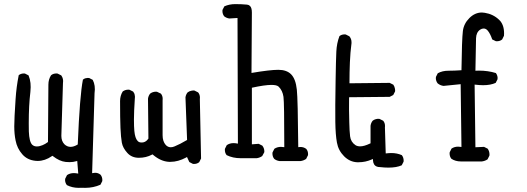

<svg xmlns="http://www.w3.org/2000/svg" viewBox="-20 -783 2540 926"><path d="M390.6 123Q430.2 123 464.4 107.9L473.1 90.8Q473.6 88.4 473.6 85.9Q473.6 70.3 464.8 59.6Q453.6 50.3 438.5 50.3Q434.1 50.3 424.3 52.2L436 -333.5Q441.4 -370.6 427.2 -397.9L410.2 -406.7Q407.2 -407.2 402.8 -407.2Q398.4 -407.2 392.1 -405.5Q385.7 -403.8 379.9 -398.9Q364.7 -322.3 355 -86.4L353 -85Q335.4 -74.7 320.3 -74.7Q303.7 -74.7 290.5 -87.4Q275.9 -102.5 275.9 -127.9L283.7 -382.3Q287.1 -403.3 275.4 -419.4L257.8 -428.2Q254.9 -428.7 252.4 -428.7Q236.3 -428.7 226.1 -419.9Q213.4 -399.9 213.4 -375L211.4 -98.1Q197.8 -87.9 185.5 -83Q170.9 -76.7 157.5 -76.7Q144 -76.7 135.3 -85Q121.1 -99.1 119.1 -148.9Q118.7 -166 118.7 -188.5Q118.7 -274.9 126.5 -339.4Q127.9 -352.1 127.9 -362.5Q127.9 -373 127 -382.3Q125 -401.9 117.7 -419.4L100.6 -428.2Q98.1 -428.7 95.7 -428.7Q80.6 -428.7 70.3 -420.4Q59.1 -364.7 55.2 -305.7Q48.8 -210.9 48.8 -173.6Q48.8 -136.2 55.2 -105.5Q62.5 -67.4 87.4 -39.1Q111.3 -11.2 151.9 -7.3Q156.7 -6.8 161.6 -6.8Q196.8 -6.8 230 -29.8L232.4 -31.7L235.4 -29.8Q266.6 -5.4 296.4 -2Q306.6 -1 315.4 -1Q333.5 -1 347.2 -5.4L352.5 -6.8L357.4 54.2Q343.8 51.8 336.4 51.8Q317.4 51.8 303.2 61.5L294.4 79.1Q293.9 82 293.9 86.4Q293.9 90.8 295.9 97.4Q297.9 104 302.7 109.9Q328.6 123 359.4 123Q366.2 123 374 122.6Q382.8 123 390.6 123Z M915 7.8Q930.7 7.8 940.9 -1L949.7 -18.6L943.8 -305.7L944.3 -311.5Q944.3 -327.1 935.5 -337.4L918 -346.2Q915 -346.7 912.1 -346.7Q909.2 -346.7 904.3 -345.7Q894 -344.2 884.8 -337.4Q876.5 -327.1 874.5 -313.5L882.3 -107.9Q846.7 -86.9 822.3 -77.1Q812.5 -72.8 803.7 -72.8Q789.6 -72.8 779.3 -84Q764.2 -101.1 764.2 -130.9V-299.8L764.6 -305.7Q764.6 -321.3 755.9 -331.5L737.3 -340.3Q734.9 -340.8 732.4 -340.8Q716.3 -340.8 704.1 -331.5Q695.8 -321.3 693.8 -307.1L695.8 -114.7Q692.4 -109.9 689 -106.4Q678.2 -95.7 663.6 -95.7Q655.3 -95.7 650.9 -97.9Q646.5 -100.1 644 -103Q631.3 -115.7 627.9 -151.9Q626 -171.4 626 -207.5Q626 -243.7 630.4 -310.1Q630.9 -313 630.9 -315.9Q630.9 -318.8 629.9 -323.2Q628.9 -333 622.1 -341.3L604.5 -350.1Q602.1 -350.6 599.6 -350.6Q583.5 -350.6 571.8 -341.8Q559.1 -321.3 559.1 -295.9Q559.1 -211.9 561 -166.3Q563 -120.6 567.6 -95Q572.3 -69.3 594.2 -45.4Q615.2 -22 649.9 -22Q684.6 -22 712.9 -37.1L715.3 -38.6L717.8 -36.6Q755.4 -4.4 795.4 -2.4Q798.8 -2.4 801.8 -2.4Q838.9 -2.4 877.9 -23.4L881.8 -25.9L893.1 -1.5L910.2 7.3Q912.6 7.8 915 7.8Z M1465.8 -39.1Q1465.8 -54.7 1457 -64.9Q1444.8 -74.2 1428.7 -74.2Q1426.3 -74.2 1418.5 -73.2Q1416.5 -305.2 1411.6 -350.6Q1406.2 -402.3 1383.8 -424.8Q1362.3 -446.3 1322.3 -446.3Q1282.2 -446.3 1192.9 -431.2L1194.8 -722.7Q1194.8 -745.6 1185.5 -754.4Q1180.2 -759.8 1171.4 -760.7Q1144.5 -763.2 1115.2 -763.2Q1085.9 -763.2 1062 -752.4L1053.2 -735.4Q1052.7 -732.9 1052.7 -730.5Q1052.7 -714.8 1061.5 -704.1Q1072.3 -695.8 1085.9 -693.8L1125.5 -696.3L1127.4 -90.3Q1114.3 -92.8 1106.9 -92.8Q1087.9 -92.8 1073.7 -83L1064.9 -65.4Q1064.5 -63 1064.5 -60.5Q1064.5 -44.9 1073.2 -34.7Q1103 -20 1140.6 -20H1218.3Q1232.4 -22 1244.6 -30.3L1254.4 -48.3Q1254.9 -50.3 1254.9 -52.2Q1254.9 -68.4 1245.1 -80.6L1227.5 -89.4L1194.8 -86.9V-359.9Q1257.3 -373.5 1289.1 -373.5Q1314.9 -373.5 1323.7 -365.2Q1342.8 -346.7 1347.2 -315.9Q1351.1 -286.6 1351.1 -78.1V-73.2Q1340.3 -74.7 1335 -74.7Q1316.9 -74.7 1303.2 -65.4L1294.4 -47.9Q1293.9 -45.4 1293.9 -43Q1293.9 -27.3 1302.7 -16.6Q1313.5 -8.3 1327.6 -6.3H1430.2Q1444.3 -8.3 1456.5 -16.6L1465.3 -34.2Q1465.8 -36.6 1465.8 -39.1Z M1813 22.9Q1834.5 25.4 1853 25.4Q1893.1 25.4 1917.5 14.2L1926.3 -2.9Q1926.8 -5.4 1926.8 -7.8Q1926.8 -23.4 1918 -34.7Q1895 -44.9 1867.2 -44.9Q1856.9 -44.9 1840.3 -43L1836.4 -168.9L1836.9 -174.8Q1836.9 -190.4 1828.1 -200.7L1810.5 -209.5Q1807.6 -210 1803.2 -210Q1798.8 -210 1791.5 -208Q1784.2 -206.1 1777.3 -200.7Q1769 -190.4 1767.1 -176.3V-91.8L1764.6 -90.8Q1736.3 -77.1 1716.8 -77.1Q1703.6 -77.1 1694.3 -83Q1671.9 -98.1 1668.5 -125.5Q1665.5 -150.9 1664.6 -192.4Q1662.6 -253.9 1663.6 -314L1859.4 -315.9L1876.5 -324.7L1885.3 -341.8Q1885.7 -344.7 1885.7 -347.7Q1885.7 -350.6 1884.8 -355Q1883.3 -365.2 1877 -374.5L1859.4 -383.3L1665.5 -381.3V-385.7Q1665.5 -434.6 1667.5 -482.2Q1669.4 -529.8 1675.3 -574.7Q1675.3 -577.1 1675.3 -579.6Q1675.3 -595.7 1665 -607.9L1647.5 -616.7Q1645 -617.2 1642.6 -617.2Q1627.4 -617.2 1617.2 -608.9Q1604 -574.7 1602.1 -533.9Q1600.1 -493.2 1598.6 -395.5Q1596.2 -258.8 1597.2 -195.3Q1598.1 -132.3 1605 -95.2Q1611.8 -57.1 1639.6 -29.3Q1666.5 -2.4 1701.7 -0.5Q1706.1 -0.5 1710 -0.5Q1742.2 -0.5 1772.5 -13.7L1778.3 -16.6L1778.8 -9.8Q1780.3 14.2 1797.9 20.5Q1804.2 22.9 1812.5 22.9Z M2340.8 -37.6Q2340.8 -53.7 2332 -65.9L2314.5 -74.7L2272.9 -72.8L2269 -375Q2293.5 -372.1 2310.1 -372.1Q2346.2 -372.1 2370.6 -383.3L2379.4 -400.4Q2379.9 -403.3 2379.9 -407.7Q2379.9 -412.1 2377.9 -418.5Q2376 -424.8 2371.6 -430.7Q2333.5 -442.4 2290 -442.4Q2283.7 -442.4 2272.9 -441.9Q2274.9 -572.3 2275.9 -598.6Q2276.9 -627.4 2295.9 -640.1Q2304.2 -645.5 2312.5 -645.5Q2323.2 -645.5 2331.5 -636.2Q2344.2 -621.6 2354 -592.8L2371.1 -584.5Q2373.5 -584 2376 -584Q2391.6 -584 2401.9 -592.8L2410.6 -610.4Q2411.1 -616.2 2411.1 -622.1Q2411.1 -665.5 2386.7 -688Q2358.4 -714.8 2318.4 -721.2Q2310.5 -722.7 2304.2 -722.7Q2270.5 -722.7 2243.7 -695.8Q2216.8 -668.9 2212.4 -633.3Q2207.5 -593.3 2205.6 -444.3Q2171.9 -441.9 2142.6 -441.9Q2113.3 -441.9 2091.3 -429.7L2082.5 -412.1Q2082 -409.2 2082 -404.8Q2082 -400.4 2084 -393.8Q2085.9 -387.2 2090.8 -380.9Q2103.5 -370.6 2119.1 -368.7L2201.7 -377L2205.6 -74.2Q2194.8 -75.7 2189.5 -75.7Q2171.4 -75.7 2157.7 -66.4L2148.9 -48.8Q2148.4 -45.9 2148.4 -43.5Q2148.4 -27.3 2157.2 -17.1Q2176.8 -4.4 2202.1 -4.4Q2205.6 -4.4 2208.5 -4.4H2209H2304.2Q2319.3 -6.3 2331.5 -14.6L2340.3 -32.2Q2340.8 -35.2 2340.8 -37.6Z"/></svg>

Font: Bakudai
Style: Light
Weight: 300
Version: Version 1.48